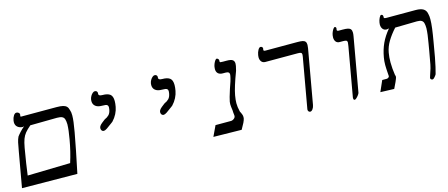

<svg xmlns="http://www.w3.org/2000/svg" viewBox="-74 -1286 4340 1860"><g transform="rotate(-15 2096.5 -356.5)"><path d="M528.5 5 -25.5 0 33 -330 36 -347.5Q46 -406.5 53 -438Q60 -469.5 71.5 -492.5Q84 -510 105 -532.5Q126 -555 149.5 -574.5L136 -571Q106.5 -571 85 -588.2Q63.5 -605.5 63.5 -637.5Q63.5 -645 65 -654Q69.5 -681.5 82.2 -701.2Q95 -721 110.5 -721Q124 -721 133.8 -712.2Q143.5 -703.5 142 -695L140 -683Q139.5 -680.5 139.5 -677.5Q139.5 -673.5 142 -672.8Q144.5 -672 149.8 -672Q155 -672 158.5 -672H500.5Q541 -672 564.8 -666.2Q588.5 -660.5 601.2 -647.2Q614 -634 619.5 -609.5Q627.5 -590 627.5 -555.5Q627.5 -527.5 622.5 -488.2Q617.5 -449 607.5 -392Q579.5 -235.5 528.5 5ZM559.5 -484Q558.5 -518.5 552 -536.8Q545.5 -555 528.5 -563Q511.5 -571 478 -571L210 -567.5Q173 -536 153.2 -511.8Q133.5 -487.5 121.8 -456Q110 -424.5 100.5 -371Q72.5 -208.5 59.5 -104L488 -114Q521.5 -218 542 -337Q558 -425.5 559.5 -484Z M974 -385.5Q939 -358.5 918 -344.8Q897 -331 885 -331Q872.5 -331 865 -340.2Q857.5 -349.5 857.5 -362.5Q857.5 -367.5 858 -370Q860.5 -384 872.8 -396.5Q885 -409 906.5 -425L921.5 -436.5Q948 -447.5 965.5 -465.5Q983 -483.5 989 -519Q991 -529 991 -538.5Q991 -553.5 984.2 -560.2Q977.5 -567 964.8 -569Q952 -571 927.5 -571Q888 -571 865 -589.2Q842 -607.5 842 -641Q842 -649 843.5 -658Q846.5 -674.5 855.5 -690Q864.5 -705.5 876 -715.2Q887.5 -725 898 -725Q910 -725 917 -718.2Q924 -711.5 924 -700.5Q924 -696 923.5 -694L923 -690Q923 -670 960.5 -670Q1012.5 -670 1036.8 -651Q1061 -632 1061 -583.5Q1061 -559 1055 -526Q1049 -492.5 1032 -458.8Q1015 -425 987 -395.5Z M1574 -385.5Q1539 -358.5 1518 -344.8Q1497 -331 1485 -331Q1472.5 -331 1465 -340.2Q1457.5 -349.5 1457.5 -362.5Q1457.5 -367.5 1458 -370Q1460.5 -384 1472.8 -396.5Q1485 -409 1506.5 -425L1521.5 -436.5Q1548 -447.5 1565.5 -465.5Q1583 -483.5 1589 -519Q1591 -529 1591 -538.5Q1591 -553.5 1584.2 -560.2Q1577.5 -567 1564.8 -569Q1552 -571 1527.5 -571Q1488 -571 1465 -589.2Q1442 -607.5 1442 -641Q1442 -649 1443.5 -658Q1446.5 -674.5 1455.5 -690Q1464.5 -705.5 1476 -715.2Q1487.5 -725 1498 -725Q1510 -725 1517 -718.2Q1524 -711.5 1524 -700.5Q1524 -696 1523.5 -694L1523 -690Q1523 -670 1560.5 -670Q1612.5 -670 1636.8 -651Q1661 -632 1661 -583.5Q1661 -559 1655 -526Q1649 -492.5 1632 -458.8Q1615 -425 1587 -395.5Z M2176.5 4.5 1894 0 1943.5 -105H2100.5Q2108 -105 2118.5 -110Q2129 -115 2136.8 -123.8Q2144.5 -132.5 2144.5 -144Q2144.5 -146 2143.5 -157Q2140.5 -175.5 2140 -201Q2133.5 -243.5 2133.5 -263.5Q2133.5 -277.5 2135.5 -288Q2140.5 -319 2169 -407Q2198 -484 2206 -530Q2207.5 -537.5 2207.5 -543Q2207.5 -557.5 2198.5 -564.2Q2189.5 -571 2169 -571H2142Q2111 -571 2094.5 -586.5Q2078 -602 2078 -631Q2078 -642.5 2080 -653Q2082.5 -668 2089.5 -684.8Q2096.5 -701.5 2105 -712.8Q2113.5 -724 2119 -724Q2128 -724 2135.5 -716Q2143 -708 2141 -696Q2140.5 -693.5 2140.5 -690Q2140.5 -683 2146.5 -681.5Q2152.5 -680 2173 -680H2209Q2250.5 -680 2267.8 -668.5Q2285 -657 2285 -630.5Q2285 -621 2282.5 -607Q2278.5 -586 2272 -562Q2215 -411.5 2201.5 -335Q2193.5 -289 2193.5 -257.5Q2193.5 -237.5 2196.2 -217.2Q2199 -197 2205.5 -170Q2207.5 -166.5 2213.2 -155.5Q2219 -144.5 2222.2 -133.2Q2225.5 -122 2225.5 -110.5Q2225.5 -101.5 2224.5 -97Q2221.5 -81 2210 -57Q2198.5 -33 2176.5 4.5Z M2842.5 -22 2927 -500 2930 -516Q2930.5 -520 2932.2 -530.5Q2934 -541 2934 -547Q2934 -561 2925.5 -566Q2917 -571 2894 -571H2568Q2543.5 -571 2529.8 -588Q2516 -605 2516 -632.5Q2516 -643.5 2518 -653Q2522.5 -681 2534.8 -702.5Q2547 -724 2560 -724Q2569.5 -724 2576 -717.2Q2582.5 -710.5 2581.5 -704L2579.5 -693Q2579 -691.5 2579 -688Q2579 -682.5 2583.5 -679.8Q2588 -677 2599.5 -677H2916.5Q2950 -677 2968.8 -673.2Q2987.5 -669.5 2996.5 -658.2Q3005.5 -647 3005.5 -625Q3005.5 -615 3002 -592L2906 -49Q2902 -26 2890 -9.5Q2878 7 2864.5 7Q2853 7 2847 -2.5Q2841 -12 2842.5 -22Z M3459 -597 3362 -49Q3360.5 -41.5 3350.5 -27.8Q3340.5 -14 3329 -3.5Q3317.5 7 3311.5 7Q3305 7 3301.5 3Q3298 -1 3299 -7Q3298.5 -6.5 3298 -8.2Q3297.5 -10 3297.5 -13Q3297.5 -15 3298.5 -22L3383 -500L3385 -511.5Q3389.5 -538.5 3389.5 -546.5Q3389.5 -560.5 3380.8 -565.8Q3372 -571 3348 -571H3313Q3289 -571 3276 -587.5Q3263 -604 3263 -631Q3263 -643 3265 -653Q3268 -670 3275.2 -686.5Q3282.5 -703 3290.8 -713.5Q3299 -724 3305 -724Q3311 -724 3315 -717.8Q3319 -711.5 3318 -708L3316 -696Q3315.5 -694.5 3315.5 -691.5Q3315.5 -686 3319.8 -683Q3324 -680 3336 -680H3373Q3406 -680 3424.8 -675.8Q3443.5 -671.5 3452.5 -659.8Q3461.5 -648 3461.5 -626Q3461.5 -610 3458 -592Z M4167 -190Q4159 -145.5 4147.8 -97Q4136.5 -48.5 4130.5 -29Q4123.5 -16 4110.8 -2Q4098 12 4091.5 12Q4081 12 4074.2 6Q4067.5 0 4069.5 -10Q4069.5 -11 4075.5 -29.5Q4084.5 -57 4087 -65Q4098 -94 4105.8 -132.2Q4113.5 -170.5 4129 -260.5Q4133 -285.5 4142 -337Q4158 -424.5 4160 -483Q4159.5 -517.5 4154 -535.8Q4148.5 -554 4133.8 -562.5Q4119 -571 4089 -571L3869.5 -567Q3820.5 -513 3788.2 -459.5Q3756 -406 3746 -349Q3738 -304.5 3738 -253.5Q3738 -194.5 3749 -121.5Q3753 -118.5 3753 -108.5Q3753 -106 3752 -99Q3750.5 -90.5 3736 -57.2Q3721.5 -24 3706.5 4.5L3568.5 0L3616.5 -109H3662Q3670.5 -109 3679 -115.2Q3687.5 -121.5 3688 -129L3686.5 -151Q3685.5 -171 3684.5 -180.5Q3684 -187.5 3683 -206.8Q3682 -226 3682 -241.5Q3682 -282 3688.5 -317Q3701.5 -391.5 3729.5 -452.5Q3757.5 -513.5 3809 -575L3785 -571Q3761.5 -571 3747.2 -588.5Q3733 -606 3733 -634.5Q3733 -640 3735 -654Q3738.5 -676.5 3749.2 -698.8Q3760 -721 3769.5 -721Q3779 -721 3783.2 -714.8Q3787.5 -708.5 3787.5 -698.5L3787 -689Q3787 -685 3793.2 -682.5Q3799.5 -680 3813 -680H4104Q4156 -680 4182.5 -663Q4209 -646 4214.5 -607.5Q4219.5 -589.5 4219.5 -558Q4219.5 -520.5 4212.5 -465.5Q4205.5 -410.5 4192 -334Z"/></g></svg>

Font: JuliaMono ExtraBoldItalic
Style: Regular
Weight: 800
Italic angle: -9°
Monospace: yes
Designer: cormullion
Foundry: corm
Version: Version 0.049; ttfautohint (v1.8.4)